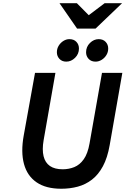

<svg xmlns="http://www.w3.org/2000/svg" viewBox="-20 -1148 772 1180"><path d="M356.7 12Q262.2 12 204.8 -27.5Q147.3 -66.9 127.4 -140.1Q107.5 -213.3 125.7 -314.7L195.2 -700H320.6L248.2 -287Q238 -228.1 247.8 -188.1Q257.5 -148.1 286.9 -127.8Q316.4 -107.6 365.2 -107.6Q403.2 -107.6 436.6 -121.1Q470 -134.6 494.6 -169.1Q519.3 -203.6 530.4 -266.8L606.8 -700H731.8L654.2 -256.6Q640.6 -178.6 612.6 -126.5Q584.6 -74.5 545.2 -44.1Q505.9 -13.8 458 -0.9Q410.1 12 356.7 12ZM567.2 -769.2Q540.5 -769.2 524.8 -786Q509 -802.9 509 -826.8Q509 -860.5 532.9 -884Q556.7 -907.4 586.6 -907.4Q613.3 -907.4 629.1 -890.8Q645 -874.2 645 -849.8Q645 -827.4 633.7 -809.2Q622.4 -791 604.5 -780.1Q586.6 -769.2 567.2 -769.2ZM387.4 -769.2Q361.3 -769.2 345.4 -786Q329.6 -802.9 329.6 -826.8Q329.6 -849.2 340.9 -867.4Q352.2 -885.6 369.8 -896.5Q387.4 -907.4 406.2 -907.4Q433.9 -907.4 449.5 -890.8Q465.2 -874.2 465.2 -849.8Q465.2 -816.2 441.3 -792.7Q417.4 -769.2 387.4 -769.2ZM453.6 -972.4 345.6 -1128.4H452.4L525.4 -1054.6L623.2 -1128.4H730.4L567.4 -972.4Z"/></svg>

Font: Overpass
Style: Italic
Weight: 400
Italic angle: -10°
Designer: Delve Withrington, Dave Bailey, Thomas Jockin
Foundry: Delve Fonts LLC
Version: Version 4.000